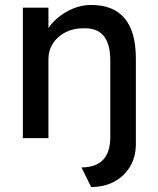

<svg xmlns="http://www.w3.org/2000/svg" viewBox="-20 -556 635 773"><path d="M347 197 308 118Q422 118 424 0V-313Q424 -448 313 -442Q274 -442 242.5 -425.5Q211 -409 193 -381Q175 -353 175 -318V0H72V-525H175V-443Q201 -482 248.5 -509Q296 -536 347 -536Q527 -536 527 -320V24Q527 75 504 114Q481 153 440.5 175Q400 197 347 197Z"/></svg>

Font: Lexend Deca
Style: Regular
Weight: 400
Designer: Bonnie Shaver-Troup, Thomas Jockin
Foundry: Lexend
Version: Version 1.008; ttfautohint (v1.8.4.7-5d5b)